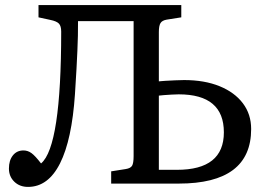

<svg xmlns="http://www.w3.org/2000/svg" viewBox="-20 -720 1050 753"><path d="M90 13Q57 13 36 -7.5Q15 -28 15 -59Q15 -91 30.5 -110.5Q46 -130 72 -130Q89 -130 103.5 -119.5Q118 -109 141 -79Q220 -145 220 -596Q220 -618 211 -627.5Q202 -637 177 -642L131 -652V-700H691V-652L634 -643Q616 -640 609.5 -629.5Q603 -619 603 -594V-401Q610 -402 628 -403Q646 -404 667 -405Q688 -406 702 -406Q782 -406 841 -382Q900 -358 932.5 -315Q965 -272 965 -214Q965 0 681 0H416V-48L473 -57Q492 -60 498 -70Q504 -80 504 -108V-637H286Q286 -607 285.5 -579.5Q285 -552 283.5 -521Q282 -490 280 -449.5Q278 -409 274 -351Q262 -172 215.5 -79.5Q169 13 90 13ZM603 -54H674Q858 -54 858 -201Q858 -350 681 -350Q670 -350 653.5 -349Q637 -348 623 -347Q609 -346 603 -345Z"/></svg>

Font: Literata 12pt
Style: Regular
Weight: 400
Designer: Latin by Veronika Burian and Jose Scaglione. Greek by Irene Vlachou. Cyrillic by Vera Evstafieva.
Foundry: TypeTogether
Version: Version 3.002